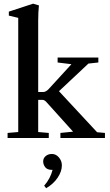

<svg xmlns="http://www.w3.org/2000/svg" viewBox="-20 -746 596 1038"><path d="M21 0V-27.3L78.6 -32.2V-649.4L27.8 -661.6V-683.1L158.7 -726.1L190.4 -716.8Q186.5 -679.2 186.5 -635.3V-248.5H212.9Q228.5 -248.5 244.1 -265.6L366.2 -398.9L291.5 -408.2V-435.1H511.7V-408.2L458 -402.3L298.8 -252.9L504.9 -31.2L547.4 -27.3V0H306.6V-27.3L375 -34.2L233.9 -190.9Q221.2 -206.1 210.4 -206.1H186.5V-32.2L243.7 -27.3V0ZM229.5 271.5 218.8 257.8Q252 220.2 264.2 172.4H261.2Q235.4 172.4 224.4 158Q213.4 143.6 213.4 126.5Q213.4 109.4 226.8 97.9Q240.2 86.4 260.7 86.4Q282.7 86.4 298.6 105.2Q314.5 124 314.5 147.9Q314.5 180.7 291.7 214.6Q269 248.5 229.5 271.5Z"/></svg>

Font: Elstob SemiBold
Style: Regular
Weight: 600
Designer: Peter S. Baker
Version: Version 1.015